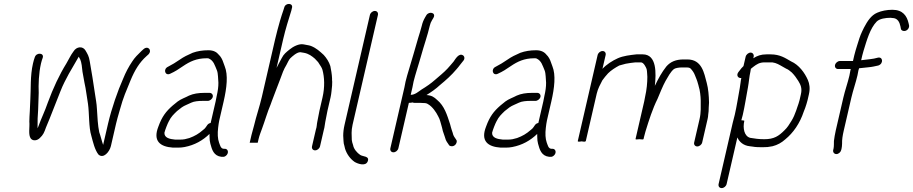

<svg xmlns="http://www.w3.org/2000/svg" viewBox="-20 -752 4670 982"><path d="M158.2 -460C154.5 -449.6 151.8 -441.1 148.7 -427.5C133.9 -363.4 138.6 -297.5 135.1 -243C133.5 -225.2 134.1 -202.8 132.5 -184L130.8 -155L130 -130C132.9 -101.8 123.1 -62.3 137.9 -43C149.4 -29.6 170.1 -32.6 183.6 -46C201.2 -62.3 206.2 -74.6 215.1 -100C241.1 -160.5 262 -218.9 288.6 -284C302.6 -320.1 317.4 -346.9 331.8 -374C343.5 -395.9 373 -443.2 382.7 -462C385.6 -457.3 388.2 -452.7 390.4 -448C396.8 -434.9 400.3 -403.4 401.9 -385C404.8 -367.9 408.5 -347.9 412 -329C420 -295.3 423.7 -256.2 430 -221C437.1 -171.9 433.2 -101.4 447.2 -57C455.9 -24.7 464.5 13.7 483.2 38C508.4 62.1 540.2 25.1 547.2 -5L573.5 -119C577 -134.3 583.4 -157.7 592.6 -189C611.5 -258.1 625.1 -285.1 647.7 -341C669.4 -393.4 693.4 -432.9 729.4 -465L739.4 -474C759.8 -495.5 736.1 -520.8 713.4 -500L703.4 -491C685.9 -474.1 668.7 -457.4 655.9 -437C638.1 -410.6 623.2 -382.7 609.6 -349C582.6 -288.8 550.6 -197.3 532.5 -119L507.5 -11C500.2 -30.8 495.1 -55.4 487.5 -76C480.2 -110.3 478.2 -154.8 475.8 -194C474.2 -226.1 469.7 -243.5 465.8 -272C457.9 -329.2 448.7 -381.2 439.1 -438C434.7 -465.5 428.2 -475 417.1 -494C403.8 -516.9 371.6 -515 355.9 -489C338.9 -465.8 338 -458.8 319.8 -428C283.1 -368.4 252.1 -302.1 224.4 -227C209.2 -182.1 191.3 -147.7 176.5 -106L172.2 -96C172.5 -97.3 172.4 -98.7 172.1 -100C173.2 -123.6 171.3 -137.6 173.4 -162L175.1 -191C176 -219.8 177.5 -248.1 178 -277C176.2 -318.9 178.1 -377.4 189.7 -427.5C192.7 -440.6 194.9 -446.1 198.3 -456C207.5 -481.9 166.8 -485.3 158.2 -460Z M1052 -277H1025C995 -277 968.9 -272.9 946.7 -263C929.2 -253.4 905.4 -245.6 888.8 -233L862.9 -212C829.1 -182.5 808.6 -155.9 790.2 -105C760.5 -30.2 799.6 -1.4 864.3 3H892.3C903 3 913.5 2 924 0C975.2 -9.8 1016.9 -33.4 1051.5 -67L1051.8 -51C1051.7 -38.6 1053.2 -27.2 1055.9 -17C1064 13.1 1072.8 45.5 1112.5 50H1119.5C1124.6 50.7 1129.9 49 1135.1 45C1151.1 32.8 1148.3 11.1 1131.9 9H1124.9C1107.7 9 1105 -12.3 1100.3 -23C1093.2 -42.4 1092.2 -69.4 1095.6 -98L1098.2 -118C1098.8 -123.3 1099.9 -129.3 1101.4 -136L1123.8 -233C1140.1 -303.6 1147.3 -368.8 1129.3 -413L1122 -433C1117.4 -447.7 1109.1 -462.9 1099 -472C1088.7 -485.4 1072 -495 1046.3 -495C1015.7 -495 989.8 -490.7 965.3 -482C938.7 -470.1 921.6 -462.5 898 -446C877.6 -432.2 861.5 -421.9 839.9 -411C812.2 -398.6 824.6 -361.9 850.6 -375C875.6 -386.2 893.5 -398.1 916.6 -414C950.7 -437 984.9 -454 1036.8 -454C1042.8 -454 1046.4 -453.7 1047.6 -453C1073.6 -441.5 1078.9 -416.3 1089.5 -392C1096.1 -375.3 1094.9 -348.6 1097 -329C1097.3 -308.7 1094.1 -286.1 1088.3 -261C1086.6 -251 1084.8 -241.7 1082.8 -233L1057.4 -123C1049.8 -121.7 1043.9 -118 1039.9 -112L1032.3 -101C1029.2 -96.3 1024.5 -91.7 1018.1 -87C996.6 -68 976.2 -56.1 948.6 -46L925.2 -40C917.6 -38.7 909.8 -38 901.8 -38H875.8C848 -40.6 820 -46.7 820.9 -73C824.2 -87.4 837.3 -120.5 843.2 -131C854.9 -155.3 867.9 -166.9 885.5 -184C893.5 -190 901.7 -196.3 909.9 -203C923.3 -212.8 944.6 -219.7 958.4 -227C972.3 -234 996.6 -236 1015.5 -236H1042.5C1053.3 -236 1065.7 -245.5 1068.2 -256.5C1070.8 -267.5 1062.8 -277 1052 -277Z M1433.6 -713 1429.8 -701C1423.2 -680.5 1418.6 -669 1411.9 -645C1403.5 -615.1 1394.8 -583.9 1387.2 -551L1319.1 -256C1307.7 -206.7 1290 -155.9 1279.6 -111C1277.7 -105.7 1275.5 -97.7 1273.1 -87C1270 -76.3 1267.6 -67.7 1266.1 -61L1257.1 -22H1298.1L1302.5 -41C1306.2 -57 1313.6 -76.5 1320.3 -94.5C1334.7 -133.1 1348.3 -180.8 1364.3 -218L1370 -234C1379.4 -257.1 1403.9 -325 1413.1 -347C1422.5 -373.5 1431.5 -398.7 1445 -420C1451.3 -431.3 1456.8 -445.8 1464.8 -454C1475 -463.6 1497.7 -485 1516 -485C1522.3 -483.7 1528.4 -482.7 1534.3 -482C1559.2 -477.7 1575.6 -464.6 1590.4 -452L1601.6 -440C1605.5 -436.7 1608.8 -432.3 1611.6 -427L1621.9 -411C1624.8 -406.3 1627.2 -401 1629.2 -395C1639.5 -356.7 1642 -307.3 1629.4 -253L1613.9 -186C1610.7 -172 1606.1 -143.4 1602.8 -129C1600.1 -117.2 1600.5 -101.9 1595.8 -90L1575.9 -4C1573.2 7.7 1580.1 17 1591.6 17C1603.1 17 1614.2 7.7 1616.9 -4L1636.5 -89C1640.5 -100.5 1640.7 -115.7 1643.8 -129C1647.1 -143.3 1651.7 -172 1654.9 -186L1670.9 -255C1675.4 -274.4 1676.3 -295.9 1678.5 -314L1679.1 -334C1678.3 -339.3 1678.1 -345.3 1678.3 -352C1677.9 -368.6 1672.9 -399.5 1669.6 -414C1662.9 -435.6 1650 -455.3 1635.7 -471C1615.8 -489.1 1598.5 -505.8 1570.4 -517C1557.8 -521.6 1546.1 -521.6 1533.2 -525C1509.1 -530.1 1478.5 -513.1 1461.2 -499C1443.8 -484.9 1431.1 -475.3 1421 -455C1413.2 -439.4 1403.8 -424.4 1396.2 -408C1396 -407.3 1395.5 -406.3 1394.5 -405L1428.4 -552C1440.2 -603.1 1456.4 -654.2 1470.1 -698L1472.9 -710C1482.3 -737.4 1439.8 -739.9 1433.6 -713Z M1871.8 -675 1742.3 -114C1737.4 -92.8 1735.5 -75.2 1735.4 -58C1737.2 -40.5 1735.7 -20.4 1741.4 -6L1744.9 9C1753.8 36.3 1770.8 60.2 1793.5 76C1806.8 84.3 1849.1 101.1 1860.4 74C1872.7 44.7 1834.2 49.8 1821.8 40C1807.1 30.3 1789.4 10.5 1786.1 -9L1781.5 -24C1780.5 -28 1779.7 -32 1779.3 -36C1778.8 -60.9 1775.9 -82 1783.3 -114L1912.8 -675C1915.5 -686.7 1908.7 -696 1897.2 -696C1885.7 -696 1874.5 -686.7 1871.8 -675Z M1992.3 27C2003.8 27 2014.9 17.7 2017.6 6L2071.2 -226H2072.2C2077.5 -226 2083.7 -226.7 2090.6 -228C2093 -226.7 2095.8 -226 2099.2 -226H2126.2C2133.5 -226 2140.4 -225.7 2146.9 -225C2157.9 -225 2163.5 -223.2 2169.6 -219C2191.5 -206.6 2210.9 -178.4 2221.2 -157C2231 -141.5 2234.7 -117.8 2240.9 -99L2244.9 -82C2247.4 -72.7 2252 -63.2 2254.5 -54L2260.3 -36C2263.4 -29.3 2267.3 -23 2271.9 -17L2277.1 -9C2280.3 -5.7 2284.9 -4 2290.9 -4C2302.9 -4 2312.8 -12.1 2315.5 -24C2316.9 -30 2316 -34.7 2312.8 -38L2307.6 -46C2301.8 -53.5 2297.5 -62.3 2295.6 -72C2293 -81.7 2288.4 -90.7 2286.3 -101L2282 -117C2266.5 -164.7 2252.9 -210.3 2215.6 -241C2200.3 -255.3 2188.9 -263.7 2161.4 -266C2184.4 -280.1 2210.6 -298.3 2230.2 -317C2259.7 -341 2290.1 -368.2 2314.9 -398C2326.8 -410.7 2337.8 -427.9 2348.6 -440C2358.5 -450.4 2356.1 -463.3 2348.7 -468.5C2328.3 -482.7 2310.3 -452.2 2299.9 -437C2289.4 -424.8 2279.9 -413.1 2268.6 -401C2249.1 -380 2226.8 -362.9 2205.4 -344C2184.5 -325.3 2159.5 -308.2 2135.9 -294C2121.4 -284.2 2102.6 -267 2081.6 -267H2080.6L2089.4 -305C2091.6 -314.3 2093.5 -324.3 2095.3 -335C2097.5 -344.3 2100 -353.7 2102.8 -363L2111.7 -393C2118.7 -416.5 2126.6 -441 2133.8 -467C2147.7 -517.6 2166.9 -571.4 2178.1 -620C2181.1 -633 2183.6 -638 2189.8 -649L2196.4 -660C2213 -687.4 2174.2 -696.4 2160.6 -674L2154.1 -663C2146 -648.7 2141.1 -637.3 2136.9 -619C2132.7 -600.7 2124.1 -576.5 2118.6 -557C2104.3 -506.2 2086.3 -445.8 2071.4 -396L2062.5 -366C2059.4 -355.3 2056.6 -344.7 2054.1 -334C2052.5 -324 2050.6 -314.3 2048.4 -305L1976.6 6C1973.9 17.7 1980.8 27 1992.3 27Z M2728 -277H2701C2671 -277 2644.9 -272.9 2622.7 -263C2605.2 -253.4 2581.4 -245.6 2564.8 -233L2538.9 -212C2505.1 -182.5 2484.6 -155.9 2466.2 -105C2436.5 -30.2 2475.6 -1.4 2540.3 3H2568.3C2579 3 2589.5 2 2600 0C2651.2 -9.8 2692.9 -33.4 2727.5 -67L2727.8 -51C2727.7 -38.6 2729.2 -27.2 2731.9 -17C2740 13.1 2748.8 45.5 2788.5 50H2795.5C2800.6 50.7 2805.9 49 2811.1 45C2827.1 32.8 2824.3 11.1 2807.9 9H2800.9C2783.7 9 2781 -12.3 2776.3 -23C2769.2 -42.4 2768.2 -69.4 2771.6 -98L2774.2 -118C2774.8 -123.3 2775.9 -129.3 2777.4 -136L2799.8 -233C2816.1 -303.6 2823.3 -368.8 2805.3 -413L2798 -433C2793.4 -447.7 2785.1 -462.9 2775 -472C2764.7 -485.4 2748 -495 2722.3 -495C2691.7 -495 2665.8 -490.7 2641.3 -482C2614.7 -470.1 2597.6 -462.5 2574 -446C2553.6 -432.2 2537.5 -421.9 2515.9 -411C2488.2 -398.6 2500.6 -361.9 2526.6 -375C2551.6 -386.2 2569.5 -398.1 2592.6 -414C2626.7 -437 2660.9 -454 2712.8 -454C2718.8 -454 2722.4 -453.7 2723.6 -453C2749.6 -441.5 2754.9 -416.3 2765.5 -392C2772.1 -375.3 2770.9 -348.6 2773 -329C2773.3 -308.7 2770.1 -286.1 2764.3 -261C2762.6 -251 2760.8 -241.7 2758.8 -233L2733.4 -123C2725.8 -121.7 2719.9 -118 2715.9 -112L2708.3 -101C2705.2 -96.3 2700.5 -91.7 2694.1 -87C2672.6 -68 2652.2 -56.1 2624.6 -46L2601.2 -40C2593.6 -38.7 2585.8 -38 2577.8 -38H2551.8C2524 -40.6 2496 -46.7 2496.9 -73C2500.2 -87.4 2513.3 -120.5 2519.2 -131C2530.9 -155.3 2543.9 -166.9 2561.5 -184C2569.5 -190 2577.7 -196.3 2585.9 -203C2599.3 -212.8 2620.6 -219.7 2634.4 -227C2648.3 -234 2672.6 -236 2691.5 -236H2718.5C2729.3 -236 2741.7 -245.5 2744.2 -256.5C2746.8 -267.5 2738.8 -277 2728 -277Z M3061.9 -491C3050.4 -491 3039.2 -481.7 3036.5 -470L2935.2 -31C2934.2 -27 2940.7 -26.3 2954.7 -29C2968.1 -26.3 2975.2 -27 2976.2 -31L3032 -273C3038.2 -299.6 3050.3 -320.8 3060.7 -341C3066.8 -350.6 3082.6 -368.7 3090 -377C3105 -392.2 3128.4 -407 3147.3 -417C3157.7 -420.2 3169.3 -422.6 3180.4 -426C3197.5 -429.6 3213.6 -431 3230 -433H3258C3272.4 -433 3283.8 -408 3287.1 -399C3290 -388.4 3289.6 -371.7 3290.9 -359C3290.9 -329.4 3287.7 -293.1 3279.6 -258C3278.7 -251.3 3277.1 -243 3274.8 -233L3230.5 -41C3229.9 -38.3 3236.4 -38 3250.2 -40C3263.8 -38 3270.9 -38.3 3271.5 -41L3274 -52C3276.3 -62 3278.7 -71 3281.2 -79C3299.6 -138.7 3317.6 -195.4 3342.8 -246C3353.4 -271.4 3370.8 -314.6 3384 -338C3396.9 -359.7 3408.8 -384.1 3427.1 -399C3436.3 -404.9 3454.9 -407 3467 -407H3486C3498.6 -407 3506.6 -406.9 3512.6 -401C3521.3 -391.4 3529.1 -381 3534 -368C3538.5 -356.9 3547.5 -335.5 3549.8 -324C3550.1 -323.1 3553.9 -311.4 3553.6 -310C3560 -291.2 3563.5 -260.3 3563.9 -238C3563.7 -207.8 3566 -177.6 3558 -143L3530.3 -23C3527.8 -12.2 3535.2 -3 3546.2 -3C3557.2 -3 3568.8 -12.2 3571.3 -23L3599.2 -144C3600.9 -151.3 3601.9 -158.3 3602.1 -165L3604.2 -183C3604.1 -188.3 3604.4 -195 3604.9 -203L3606.4 -227C3605.7 -262.5 3602.7 -298.5 3594.7 -328C3581.2 -378.4 3570.4 -448 3495.4 -448H3476.4C3436.6 -448 3409.1 -436.2 3388.1 -412C3364.5 -382 3347.6 -351.1 3329.3 -313C3336 -376.7 3340.1 -474 3267.4 -474H3235.4C3203.5 -470.5 3167.7 -466.5 3139.8 -454C3112.4 -441.7 3081.9 -422.3 3061.3 -400L3077.5 -470C3080.2 -481.7 3073.4 -491 3061.9 -491Z M3793.7 -462 3782.6 -414C3774.9 -406.7 3768.5 -399.3 3763.5 -392L3756.4 -383C3744.3 -366.4 3755.2 -350.8 3771.5 -353C3767.8 -337 3767.2 -320.3 3763.7 -302C3755.1 -256.5 3748.7 -211.1 3738.1 -165C3734.2 -151 3730.7 -137.3 3727.6 -124L3655.4 189C3652.7 200.7 3659.5 210 3671 210C3682.5 210 3693.7 200.7 3696.4 189L3751.3 -49C3761.2 -26.3 3782.3 -7.3 3814.9 -4L3830.5 -2C3841.6 0.6 3865.1 1 3879.8 1C3888.4 1 3897.2 0.7 3906 0L3930.9 -4C3956.8 -10.5 3978 -22.7 3996 -39C4037.2 -72.5 4070.8 -120.7 4090.8 -181L4098.2 -200L4104.8 -220C4107 -226.7 4108.9 -233.3 4110.4 -240L4117.3 -270C4124.3 -300.1 4120 -324.2 4112.1 -342.5C4095.8 -379.8 4066.3 -420.3 4026.1 -438C3996.6 -454.7 3970.4 -474 3920.4 -474H3900.4C3871.9 -474 3852.9 -466.8 3832.8 -454L3834.7 -462C3837.2 -472.8 3830 -483 3819 -483C3808 -483 3796.2 -472.8 3793.7 -462ZM3771.6 -137C3773.6 -145.7 3776 -154.7 3778.9 -164C3789.9 -211.9 3796.1 -256.3 3805.3 -304.5C3810.7 -333 3811.7 -358.4 3818.1 -386C3818.7 -391.3 3819.4 -396 3820.3 -400L3832.7 -410C3850.6 -423.4 3864 -433 3891 -433H3930C3951.6 -430.2 3966.5 -420.2 3982.9 -411L4000.6 -401C4013.6 -395.7 4018.3 -390.2 4030 -381C4042.2 -368.6 4053.8 -353.3 4063 -338C4074.2 -319.4 4083.6 -301.4 4076.3 -270L4069.4 -240C4066.7 -228.2 4062 -215.7 4058.3 -205L4051.9 -186C4045.7 -167.8 4037.4 -148.7 4027.8 -133.5C4015.7 -114.2 4008.3 -100.9 3991.6 -85C3962.9 -56.3 3939.2 -40 3889.2 -40C3861.4 -40 3838.7 -43.2 3816.9 -47C3786.9 -55 3778 -95.3 3786.9 -134C3787.2 -135.3 3782.1 -136.3 3771.6 -137Z M4266.1 -399H4331.1L4329.5 -392C4327.3 -382.7 4325.6 -373.7 4324.3 -365C4315.9 -328.6 4301.8 -289.6 4293.2 -252L4254.6 -85C4250.3 -66.4 4247.2 -46.6 4245.2 -31C4244.9 -22.4 4245.6 -2.7 4243.2 8L4241.5 15C4238.9 26.4 4246.6 36 4257.7 36C4268.8 36 4279.9 26.4 4282.5 15L4284.2 8C4285.7 1.3 4286.6 -7 4286.9 -17C4286.1 -36.9 4289.6 -59 4295.4 -84L4334.2 -252C4343.1 -290.4 4357.1 -329.5 4365.7 -367C4366.9 -375 4368.5 -383.3 4370.5 -392C4371.3 -395.3 4372.4 -399 4374 -403H4375C4389.1 -404.5 4408.3 -406.9 4422.2 -408C4442.1 -409.8 4454.8 -413.3 4472.3 -417C4499.8 -426.5 4496.3 -463.3 4469.5 -457C4445.1 -449.4 4413.5 -448 4384.5 -444L4390.3 -469C4392 -476.3 4394.1 -484 4396.6 -492C4413.7 -547.5 4430.2 -607.3 4464.2 -642C4479.2 -656.5 4509.3 -661 4534.6 -661C4537.3 -661 4540.2 -660.7 4543.4 -660C4571.8 -660 4581.1 -637.4 4585.4 -617L4587.7 -605C4588.6 -600.3 4591.5 -597 4596.4 -595C4613.8 -587.8 4632 -605.1 4629.6 -622L4627.1 -633C4618.5 -670.4 4597.9 -702 4544.1 -702C4516.1 -702 4487.5 -696.3 4466.6 -687C4435.1 -673.7 4415.9 -642.8 4399.1 -611L4389.4 -591C4378.5 -568.3 4372 -546 4364.3 -521L4356.3 -495C4353.6 -486.3 4351.3 -477.7 4349.3 -469L4342.6 -440H4275.6C4264.8 -440 4253.4 -430.5 4250.8 -419.5C4248.3 -408.5 4255.3 -399 4266.1 -399Z"/></svg>

Font: HoneyBee
Style: SeLitIt
Weight: 300
Foundry: Cannot Into Space Fonts
Version: Version 0.89